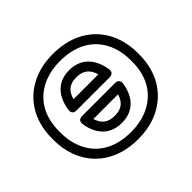

<svg xmlns="http://www.w3.org/2000/svg" viewBox="-142 -740 951 951"><g transform="rotate(-45 333.5 -264.0)"><path d="M81 -269C81 -384.9 135.2 -459.6 222.5 -494.3C253.6 -506.6 289.2 -513 329.9 -513C458.7 -513 533 -452 564.4 -367.3C575.4 -337.7 581 -305.1 581 -269V-259C581 -142.9 526.3 -68.8 438.8 -33.7C408.2 -21.4 372.4 -15 331 -15C202.7 -15 128.9 -76.2 97.6 -160.7C86.6 -190.3 81 -222.9 81 -259ZM31 -269V-259C31 -217.7 37.5 -179 50.7 -143.3C89.2 -39.4 184.4 35 331 35C377.6 35 419.9 27.8 457.5 12.7C563.5 -29.8 631 -124.9 631 -259V-269C631 -310.3 624.5 -349 611.3 -384.7C572.7 -489 476.8 -563 329.9 -563C284 -563 241.9 -555.7 204.1 -540.7C97.6 -498.5 31 -402.6 31 -269ZM473.5 -310.3C464.3 -380.1 423.4 -449 329.9 -449C235.9 -449 197.6 -379.2 188.5 -310.3C187.2 -300.3 190.9 -282 213.3 -282H448.7C458.8 -282 476.4 -288.1 473.5 -310.3ZM418 -332H243.8C255.5 -372.6 277.6 -399 329.9 -399C381.9 -399 405.4 -373.6 418 -332ZM188.5 -214.7C197.7 -145.2 238.8 -79 331 -79C423.2 -79 463.3 -146 472.4 -214.7C473.7 -224.7 470 -243 447.6 -243H213.3C203.2 -243 185.6 -236.9 188.5 -214.7ZM244.1 -193H416.9C404.9 -154 382.4 -129 331 -129C279.4 -129 256.4 -153.2 244.1 -193Z"/></g></svg>

Font: Asimov
Style: WidOu
Weight: 500
Designer: Google
Version: Version 2.000980; 2014